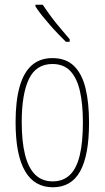

<svg xmlns="http://www.w3.org/2000/svg" viewBox="-20 -783 443 813"><path d="M357 -264Q357 -194 347.5 -142.5Q338 -91 319 -57Q300 -23 271 -6.5Q242 10 204 10Q165 10 135.5 -7Q106 -24 86 -58.5Q66 -93 56 -144.5Q46 -196 46 -266Q46 -355 63 -415.5Q80 -476 114.5 -506.5Q149 -537 202 -537Q259 -537 293 -504Q327 -471 342 -410Q357 -349 357 -264ZM72 -266Q72 -184 86 -128Q100 -72 129 -43.5Q158 -15 203 -15Q247 -15 275.5 -42Q304 -69 317.5 -124.5Q331 -180 331 -265Q331 -342 318.5 -397Q306 -452 278 -482Q250 -512 202 -512Q133 -512 102.5 -448.5Q72 -385 72 -266ZM161 -763Q179 -736 197.5 -711Q216 -686 236 -663Q256 -640 275 -617V-606H259Q245 -620 227.5 -638Q210 -656 192.5 -676Q175 -696 158.5 -716.5Q142 -737 130 -756V-763Z"/></svg>

Font: Noto Sans Khmer ExtraCondensed Thin
Style: Regular
Weight: 250
Width: 2
Designer: Danh Hong and the Monotype Design Team
Foundry: Monotype Imaging Inc.
Version: Version 2.004